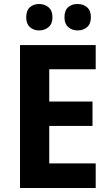

<svg xmlns="http://www.w3.org/2000/svg" viewBox="-20 -939 551 959"><path d="M458 0H80V-714H458V-593H226V-432H442V-310H226V-123H458ZM111 -852Q111 -887 129.5 -903Q148 -919 175 -919Q203 -919 222.5 -902.5Q242 -886 242 -853Q242 -820 222.5 -803.5Q203 -787 175 -787Q148 -787 129.5 -803.5Q111 -820 111 -852ZM302 -852Q302 -887 320.5 -903Q339 -919 367 -919Q396 -919 415 -902.5Q434 -886 434 -853Q434 -820 415 -803.5Q396 -787 368 -787Q340 -787 321 -803.5Q302 -820 302 -852Z"/></svg>

Font: Noto Sans Thai SemiCondensed
Style: Bold
Weight: 700
Width: 4
Designer: Monotype Design Team
Foundry: Monotype Imaging Inc.
Version: Version 2.001